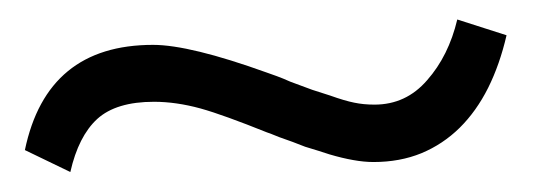

<svg xmlns="http://www.w3.org/2000/svg" viewBox="-20 -369 570 196"><path d="M51.8 -193.4 5.4 -215.8Q27.8 -323.2 136.2 -323.2Q173.8 -323.2 252.4 -294.9Q256.3 -293.5 262.5 -291.3Q268.6 -289.1 276.4 -285.6L298.8 -277.3L316.9 -271.5Q332 -266.1 341.6 -264.2Q351.1 -262.2 362.3 -262.2Q394.5 -262.2 416 -287.1Q438 -312 446.8 -349.1L497.1 -333Q490.2 -303.2 478.3 -279.3Q466.3 -255.4 449.2 -238.5Q432.1 -221.7 410.2 -212.6Q388.2 -203.6 361.3 -203.6Q351.6 -203.6 340.6 -205.6Q329.6 -207.5 316.4 -211.4Q309.1 -213.9 304.9 -215.1Q300.8 -216.3 291.5 -219.2L278.8 -224.1L265.1 -229Q260.3 -231 257.1 -232.2Q253.9 -233.4 252.4 -233.9Q230.5 -242.7 213.6 -248.8Q196.8 -254.9 184.6 -258.3Q159.7 -265.1 137.2 -265.1Q98.6 -265.1 79.3 -247.6Q60.1 -230 51.8 -193.4Z"/></svg>

Font: Ride Light
Style: Regular
Weight: 300
Version: Version 3.000